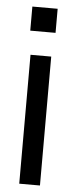

<svg xmlns="http://www.w3.org/2000/svg" viewBox="-52 -589 294 757"><g transform="rotate(5 95.0 -210.0)"><path d="M145 -464.8H44.9V-560.1H145ZM54.2 140.1V-370.1H136.2V140.1Z"/></g></svg>

Font: TASA Explorer
Style: Regular
Weight: 400
Designer: Weizhong Zhang
Foundry: Local Remote
Version: Version 1.000;Glyphs 3.1.2 (3151)